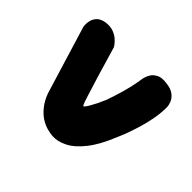

<svg xmlns="http://www.w3.org/2000/svg" viewBox="-119 -633 785 785"><g transform="rotate(45 273.5 -240.5)"><path d="M263 1Q249 0 230.5 -5Q212 -10 193 -22Q174 -34 156.5 -55.5Q139 -77 127 -109L37 -404Q37 -404 36 -414Q35 -424 38.5 -438.5Q42 -453 53.5 -465Q65 -477 89 -481Q114 -484 131.5 -477.5Q149 -471 160.5 -461Q172 -451 178 -442.5Q184 -434 184 -434L221 -309Q238 -256 248.5 -220Q259 -184 266 -174Q271 -174 285 -198.5Q299 -223 315 -260Q327 -295 335 -322Q343 -349 348.5 -373.5Q354 -398 358 -425Q358 -425 360.5 -434.5Q363 -444 370.5 -456Q378 -468 394.5 -476.5Q411 -485 439 -481Q469 -478 484.5 -465.5Q500 -453 505.5 -438.5Q511 -424 511 -413Q511 -402 511 -402Q510 -371 503.5 -338.5Q497 -306 488 -276.5Q479 -247 470 -223Q461 -199 454 -184Q426 -114 393.5 -72.5Q361 -31 327.5 -14Q294 3 263 1Z"/></g></svg>

Font: Sour Gummy
Style: Bold
Weight: 700
Designer: Stefie Justprince
Foundry: Eifetstype
Version: Version 1.000